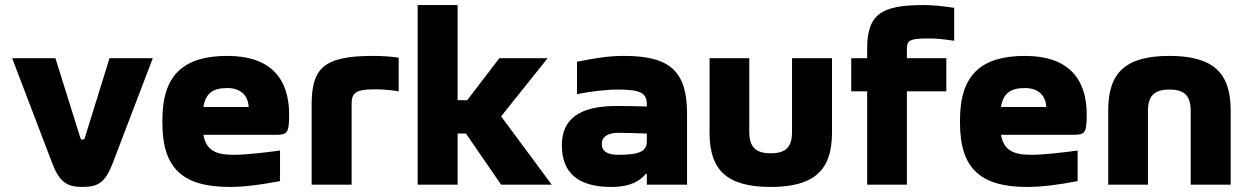

<svg xmlns="http://www.w3.org/2000/svg" viewBox="-20 -730 4930 759"><path d="M28 -500 186 -86C215 -10 244 9 307 9C369 9 397 -10 426 -86L584 -500H413L315 -184C314 -181 311 -178 307 -178C303 -178 299 -180 298 -184L199 -500Z M1123 -277C1123 -422 1047 -509 879 -509C707 -509 622 -435 622 -256V-244C622 -62 705 9 888 9C942 9 1009 1 1087 -14V-135C1045 -129 955 -118 904 -118C829 -118 795 -138 784 -197H1065C1114 -197 1123 -200 1123 -277ZM784 -307C793 -361 821 -382 879 -382C932 -382 961 -352 963 -307Z M1464 -377C1483 -377 1522 -375 1556 -369V-502C1523 -507 1489 -509 1454 -509C1257 -509 1212 -459 1212 -315V0H1370V-315C1370 -359 1378 -377 1464 -377Z M1631 -710V0H1789V-202H1822L1961 0H2161L1961 -270L2145 -500H1954L1827 -334H1789V-710Z M2448 -509C2386 -509 2336 -501 2261 -486V-358C2319 -369 2375 -376 2422 -376C2515 -376 2537 -361 2537 -317V-309C2480 -311 2438 -311 2416 -311C2272 -311 2201 -260 2201 -156C2201 -46 2266 9 2396 9C2451 9 2500 -3 2532 -42H2537V0H2696V-280C2696 -443 2634 -509 2448 -509ZM2359 -161C2359 -189 2382 -205 2425 -205C2444 -205 2485 -204 2537 -202V-172C2537 -135 2514 -118 2425 -118C2382 -118 2359 -131 2359 -161Z M2785 -205C2785 -56 2855 9 3027 9C3197 9 3269 -56 3269 -205V-500H3111V-209C3111 -150 3088 -124 3027 -124C2966 -124 2942 -150 2942 -209V-500H2785Z M3647 -578C3683 -578 3701 -576 3752 -569V-699C3709 -706 3664 -710 3631 -710C3463 -710 3408 -673 3408 -537V-500H3345V-369H3408V0H3565V-369H3721V-500H3565V-529C3565 -566 3566 -578 3647 -578Z M4276 -277C4276 -422 4200 -509 4032 -509C3860 -509 3775 -435 3775 -256V-244C3775 -62 3858 9 4041 9C4095 9 4162 1 4240 -14V-135C4198 -129 4108 -118 4057 -118C3982 -118 3948 -138 3937 -197H4218C4267 -197 4276 -200 4276 -277ZM3937 -307C3946 -361 3974 -382 4032 -382C4085 -382 4114 -352 4116 -307Z M4361 -295V0H4518V-291C4518 -350 4542 -376 4603 -376C4664 -376 4687 -350 4687 -291V0H4845V-295C4845 -444 4773 -509 4603 -509C4431 -509 4361 -444 4361 -295Z"/></svg>

Font: LT Wave Text Black
Style: Regular
Weight: 900
Designer: Daniel Lyons
Version: Version 2.5 (Glyphs App)